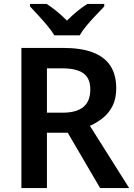

<svg xmlns="http://www.w3.org/2000/svg" viewBox="-20 -958 683 978"><path d="M89 0V-714H300Q393 -714 453 -691Q513 -668 542.5 -622.5Q572 -577 572 -508Q572 -456 553.5 -419Q535 -382 504.5 -357.5Q474 -333 438 -317L638 0H490L325 -282H219V0ZM219 -384H299Q369 -384 404.5 -413Q440 -442 440 -502Q440 -540 425 -563.5Q410 -587 378 -598.5Q346 -610 296 -610H219ZM257 -778Q243 -801 221 -827.5Q199 -854 175 -880Q151 -906 133 -925V-938H218Q244 -921 269.5 -900Q295 -879 321 -853Q347 -879 373 -900.5Q399 -922 425 -938H511V-925Q493 -906 468.5 -880.5Q444 -855 421.5 -828Q399 -801 386 -778Z"/></svg>

Font: Noto Sans Symbols SemiBold
Style: Regular
Weight: 600
Version: Version 2.002